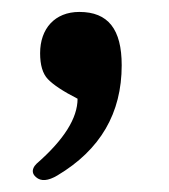

<svg xmlns="http://www.w3.org/2000/svg" viewBox="-20 -152 286 325"><path d="M47.9 -62C47.9 -42 52.2 -27.3 61 -18.1C69.8 -8.8 86.4 2.4 111.3 15.1C111.3 47.9 88.4 84.5 42 125L38.6 128.9C33.7 136.2 34.7 142.6 41 147.9C49.3 155.3 61.5 154.3 77.1 145C149.9 101.6 186 39.6 186 -41.5C186 -102.5 163.1 -131.8 114.3 -131.8C72.8 -131.8 47.9 -103.5 47.9 -62Z"/></svg>

Font: Sahel SemiBold
Style: Bold
Weight: 600
Foundry: Saber Rastikerdar (saber.rastikerdar@gmail.com)
Version: Version 3.4.0